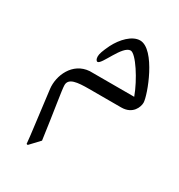

<svg xmlns="http://www.w3.org/2000/svg" viewBox="-209 -562 1118 1197"><g transform="rotate(30 350.0 36.5)"><path d="M450 -421C393 -421 335 -360 302 -295C278 -245 270 -221 270 -203C270 -184 277 -172 286 -172C316 -172 372 -337 430 -337C468 -337 556 -200 593 -98H273C154 -90 103 31 114 122C149 409 151 407 159 492L168 494L232 426C206 233 180 89 180 56C180 6 241 0 326 0H556C639 0 662 -65 662 -95C662 -147 560 -421 450 -421Z"/></g></svg>

Font: Kawkab Mono Light
Style: Bold
Weight: 400
Monospace: yes
Designer: Abdullah Arif
Foundry: Abdullah Arif
Version: Version 1.000;PS 000.500;hotconv 1.0.88;makeotf.lib2.5.64775